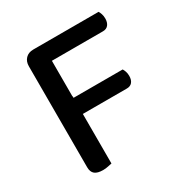

<svg xmlns="http://www.w3.org/2000/svg" viewBox="-146 -724 812 846"><g transform="rotate(-30 260.0 -301.0)"><path d="M184 -247 84 -248V-554Q84 -578 98.5 -593Q113 -608 138 -608Q152 -608 165 -605Q178 -602 184 -599ZM138 -253V-335H435Q439 -329 442.5 -319Q446 -309 446 -296Q446 -276 436.5 -264.5Q427 -253 409 -253ZM138 -524V-608H470Q474 -602 477.5 -591.5Q481 -581 481 -568Q481 -548 471.5 -536Q462 -524 444 -524ZM84 -343H185V-1Q179 0 166 3Q153 6 139 6Q111 6 97.5 -5Q84 -16 84 -40Z"/></g></svg>

Font: Baloo Tamma 2 Medium
Style: Regular
Weight: 500
Designer: Divya Kowshik, Shuchita Grover and Ek Type
Foundry: Ek Type
Version: Version 1.700